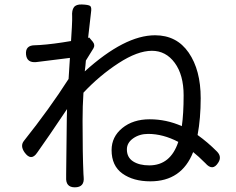

<svg xmlns="http://www.w3.org/2000/svg" viewBox="-20 -799 1040 846"><path d="M637.7 -70.3Q731.4 -70.3 765.6 -173.8Q698.2 -209 632.8 -209Q594.7 -209 566.9 -189.5Q539.1 -169.9 539.1 -140.6Q539.1 -105.5 566.4 -87.9Q593.8 -70.3 637.7 -70.3ZM85 -177.7Q199.2 -321.3 282.2 -451.2Q286.1 -513.7 288.1 -543.9Q267.6 -542 139.6 -525.4Q98.6 -521.5 94.7 -558.6Q90.8 -599.6 133.8 -599.6Q136.7 -599.6 144.5 -600.1Q152.3 -600.6 155.3 -600.6Q213.9 -604.5 293 -618.2Q297.9 -693.4 297.9 -709V-726.6Q295.9 -753.9 305.7 -767.1Q315.4 -780.3 340.8 -779.3Q369.1 -778.3 377 -772.9Q384.8 -767.6 380.9 -743.2Q378.9 -731.4 368.2 -631.8L373 -633.8L388.7 -615.2Q400.4 -600.6 391.6 -585.9Q388.7 -581.1 358.4 -532.2Q358.4 -525.4 356.4 -509.3Q354.5 -493.2 353.5 -484.4Q529.3 -643.6 663.1 -643.6Q758.8 -643.6 811.5 -566.9Q864.3 -490.2 864.3 -366.2Q864.3 -277.3 850.6 -204.1Q894.5 -172.9 935.5 -131.8Q959 -108.4 941.4 -82Q917 -43 884.8 -80.1Q853.5 -111.3 831.1 -128.9Q780.3 0 642.6 0Q567.4 0 519.5 -34.2Q471.7 -68.4 471.7 -137.7Q471.7 -196.3 519 -234.9Q566.4 -273.4 639.6 -273.4Q712.9 -273.4 781.2 -243.2Q789.1 -297.9 789.1 -378.9Q789.1 -468.8 750 -522Q710.9 -575.2 649.4 -575.2Q585.9 -575.2 502 -520.5Q418 -465.8 347.7 -390.6Q343.8 -332 343.8 -266.6Q343.8 -120.1 347.7 -32.2Q347.7 -24.4 348.6 -19.5Q353.5 26.4 309.6 26.4Q268.6 26.4 271.5 -18.6V-31.2Q273.4 -237.3 274.4 -280.3Q274.4 -284.2 274.9 -297.4Q275.4 -310.5 275.4 -318.4Q190.4 -191.4 143.6 -126Q117.2 -86.9 87.9 -127.9Q68.4 -156.2 85 -177.7Z"/></svg>

Font: GenSenMaruGothic TW TTF Regular
Style: Regular
Weight: 400
Version: Version 1.301